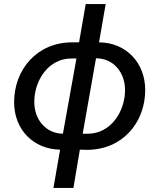

<svg xmlns="http://www.w3.org/2000/svg" viewBox="-20 -740 788 952"><path d="M245 192H344L376 2L411 3C586 3 700 -131 700 -294C700 -426 608 -529 471 -530L504 -720H405L372 -530H338C163 -530 50 -395 50 -233C50 -97 146 0 278 2ZM150 -235C150 -339 219 -452 337 -450H359L292 -77C208 -78 150 -146 150 -235ZM390 -77 456 -451C542 -451 600 -382 600 -293C600 -189 531 -77 415 -77Z"/></svg>

Font: Fixel Display 20240404 Medium
Style: Italic
Weight: 500
Italic angle: -10°
Designer: AlfaBravo + MacPaw
Foundry: Kyrylo Tkachov, Marchela Mozhyna, Serhii Makarenko, Maria Weinstein, Zakhar Kryvoshyya
Version: Version 1.211;Glyphs 3.2 (3225)